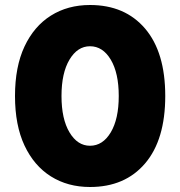

<svg xmlns="http://www.w3.org/2000/svg" viewBox="-20 -734 721 768"><path d="M40 -350Q40 -467 78 -548Q116 -629 183.5 -671.5Q251 -714 340 -714Q480 -714 560.5 -619.5Q641 -525 641 -350Q641 -175 560.5 -80.5Q480 14 340 14Q251 14 183.5 -28.5Q116 -71 78 -152Q40 -233 40 -350ZM226 -350Q226 -258 258 -204.5Q290 -151 340 -151Q391 -151 423 -204.5Q455 -258 455 -350Q455 -442 423 -495.5Q391 -549 340 -549Q290 -549 258 -495.5Q226 -442 226 -350Z"/></svg>

Font: Jost* Heavy
Style: Regular
Weight: 800
Version: Version 3.7